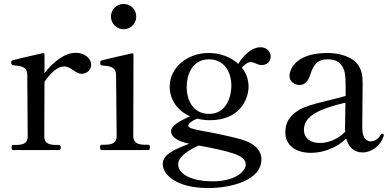

<svg xmlns="http://www.w3.org/2000/svg" viewBox="-20 -759 1970 971"><path d="M363 -492C307 -492 248 -445 205 -389V-483C205 -488 202 -491 196 -490C164 -483 55 -458 42 -454C38 -452 37 -450 37 -445C37 -439 37 -430 46 -429C87 -425 118 -423 118 -378L120 -69C120 -29 88 -26 58 -26H46C40 -26 39 -21 39 -13C39 -5 40 0 46 0H279C285 0 287 -5 287 -13C287 -21 285 -26 279 -26H267C237 -26 204 -29 204 -69L205 -345C236 -391 271 -423 305 -423C338 -423 361 -386 393 -386C420 -386 441 -406 441 -431C441 -464 408 -492 363 -492Z M605 -611C641 -611 669 -640 669 -675C669 -711 641 -739 605 -739C570 -739 541 -711 541 -675C541 -640 570 -611 605 -611ZM731 0C736 0 738 -5 738 -14C738 -22 736 -27 731 -27H718C688 -27 654 -30 654 -71L655 -482C655 -487 652 -490 646 -489C614 -482 505 -457 492 -453C487 -451 487 -448 487 -441C487 -434 487 -429 496 -428C537 -424 567 -422 567 -377L570 -71C570 -30 537 -27 506 -27H494C488 -27 486 -22 486 -14C486 -5 488 0 494 0Z M1298 -520C1250 -520 1208 -474 1185 -436C1148 -470 1095 -491 1034 -491C930 -491 838 -419 838 -321C838 -256 877 -199 941 -171C890 -148 845 -124 845 -94C845 -69 874 -45 937 -32C858 -2 803 23 803 71C803 119 864 192 1034 192C1144 192 1302 155 1302 47C1302 -8 1253 -39 1200 -54C1145 -70 1045 -90 998 -98C945 -108 932 -114 932 -124C932 -133 949 -148 977 -159C997 -154 1018 -151 1041 -151C1197 -151 1237 -262 1237 -321C1237 -357 1225 -390 1203 -417C1215 -431 1233 -445 1247 -445C1269 -445 1281 -430 1303 -430C1336 -430 1349 -453 1349 -474C1349 -493 1333 -520 1298 -520ZM1038 -183C955 -183 924 -254 924 -320C924 -376 949 -459 1037 -459C1119 -459 1150 -388 1150 -327C1150 -260 1119 -183 1038 -183ZM1223 72C1223 107 1171 158 1055 158C959 158 881 127 881 71C881 32 938 -2 985 -23C1048 -12 1122 4 1160 17C1197 29 1223 47 1223 72Z M1913 -83C1911 -83 1909 -83 1906 -78C1891 -53 1871 -44 1855 -44C1845 -44 1812 -48 1812 -113C1812 -183 1814 -289 1814 -337C1814 -376 1810 -406 1787 -436C1763 -467 1706 -491 1637 -491C1463 -491 1444 -397 1444 -375C1444 -346 1471 -329 1495 -329C1520 -329 1539 -348 1550 -384C1567 -437 1590 -459 1635 -459C1666 -459 1690 -451 1704 -433C1724 -409 1728 -383 1728 -317V-274C1640 -248 1548 -234 1496 -205C1446 -176 1423 -141 1423 -90C1423 -25 1474 14 1553 14C1613 14 1681 -10 1731 -58C1742 -18 1768 12 1814 12C1848 12 1899 -10 1920 -70C1921 -73 1921 -75 1921 -76C1921 -80 1918 -83 1913 -83ZM1599 -36C1539 -36 1517 -69 1517 -102C1517 -173 1594 -208 1727 -240C1726 -188 1725 -134 1725 -111C1725 -105 1725 -99 1726 -93C1689 -55 1641 -36 1599 -36Z"/></svg>

Font: Shippori Mincho OTF Medium
Style: Regular
Weight: 500
Designer: FONTDASU
Foundry: FONTDASU / Google Inc. / but / Adobe
Version: Version 3.300;hotconv 1.0.109;makeotfexe 2.5.65596